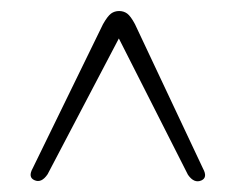

<svg xmlns="http://www.w3.org/2000/svg" viewBox="-20 -732 438 357"><path d="M354.5 -396.5Q341 -390.5 329.5 -407L201 -660.5L68.5 -408Q57 -391 44 -397Q31.5 -402.5 41 -419.5L171.5 -687Q180 -702 186.5 -706.8Q193 -711.5 201.5 -711.5Q210 -711.5 216.5 -706.8Q223 -702 231 -687L357.5 -418.5Q366.5 -402 354.5 -396.5Z"/></svg>

Font: Fraunces 72pt S000
Style: Regular
Weight: 400
Version: Version 1.000; ttfautohint (v1.8.3)